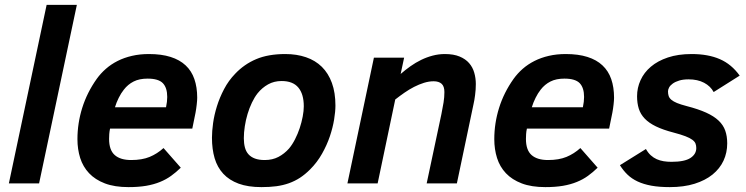

<svg xmlns="http://www.w3.org/2000/svg" viewBox="-20 -747 3039 782"><path d="M16.1 0 169.9 -727.1H293L139.2 0Z M428.2 -223.1Q425.8 -211.9 425 -200.9Q424.3 -189.9 424.3 -181.2Q424.3 -135.7 447.3 -115.5Q470.2 -95.2 514.2 -95.2Q558.6 -95.2 589.4 -107.9Q620.1 -120.6 646 -144L716.3 -64Q697.3 -45.4 677 -30.8Q656.7 -16.1 631.6 -5.9Q606.4 4.4 575.2 9.8Q543.9 15.1 503.4 15.1Q446.8 15.1 407.2 0Q367.7 -15.1 342.8 -41.5Q317.9 -67.9 306.6 -103.5Q295.4 -139.2 295.4 -180.2Q295.4 -245.1 314.9 -307.6Q334.5 -370.1 374 -425.8Q390.1 -448.2 411.4 -466.8Q432.6 -485.4 459.2 -498.8Q485.8 -512.2 517.6 -519.5Q549.3 -526.9 586.4 -526.9Q637.7 -526.9 674.8 -515.1Q711.9 -503.4 736.1 -480.7Q760.3 -458 771.7 -424.8Q783.2 -391.6 783.2 -349.1Q783.2 -338.4 781.2 -321Q779.3 -303.7 776.4 -288.1L763.2 -223.1ZM656.2 -310.1Q658.7 -322.3 659.9 -332.3Q661.1 -342.3 661.1 -352.1Q661.1 -389.6 643.3 -408.2Q625.5 -426.8 581.1 -426.8Q547.4 -426.8 524.2 -415Q501 -403.3 484.4 -381.8Q473.1 -367.7 463.6 -348.6Q454.1 -329.6 448.2 -310.1Z M843.3 -186Q843.3 -212.4 847.9 -245.6Q852.5 -278.8 863.5 -314.2Q874.5 -349.6 892.6 -384Q910.6 -418.5 938 -446.8Q974.6 -485.4 1023.4 -506.1Q1072.3 -526.9 1142.1 -526.9Q1188.5 -526.9 1226.3 -513.9Q1264.2 -501 1290.8 -474.9Q1317.4 -448.7 1331.8 -409.2Q1346.2 -369.6 1346.2 -316.9Q1346.2 -293 1340.8 -260Q1335.4 -227.1 1323.5 -191.7Q1311.5 -156.2 1291.7 -121.1Q1272 -85.9 1243.2 -57.1Q1222.7 -36.6 1201.7 -22.9Q1180.7 -9.3 1156.7 -0.7Q1132.8 7.8 1105.5 11.5Q1078.1 15.1 1044.9 15.1Q990.2 15.1 951.9 1Q913.6 -13.2 889.4 -39.3Q865.2 -65.4 854.2 -102.5Q843.3 -139.6 843.3 -186ZM973.1 -184.1Q973.1 -163.1 977.5 -146.5Q981.9 -129.9 991.9 -118.7Q1002 -107.4 1018.3 -101.3Q1034.7 -95.2 1058.1 -95.2Q1089.8 -95.2 1114 -107.9Q1138.2 -120.6 1157.2 -142.1Q1170.4 -157.7 1181.6 -179.7Q1192.9 -201.7 1200.7 -225.3Q1208.5 -249 1212.9 -272.2Q1217.3 -295.4 1217.3 -314Q1217.3 -363.8 1195.1 -390.4Q1172.9 -417 1127 -417Q1096.2 -417 1071.8 -403.3Q1047.4 -389.6 1029.3 -367.2Q1016.6 -351.1 1006.1 -329.1Q995.6 -307.1 988.3 -282.7Q981 -258.3 977.1 -232.9Q973.1 -207.5 973.1 -184.1Z M1717.8 0 1777.8 -282.2Q1783.2 -308.6 1786.6 -329.8Q1790 -351.1 1790 -372.1Q1790 -395.5 1778.6 -405.8Q1767.1 -416 1746.1 -416Q1727.1 -416 1706.8 -409.7Q1686.5 -403.3 1666.5 -393.1Q1646.5 -382.8 1627.2 -369.4Q1607.9 -356 1589.8 -341.8L1518.1 0H1395L1502.9 -512.2H1626L1611.8 -445.8Q1630.9 -462.4 1651.9 -477.3Q1672.9 -492.2 1695.6 -503.2Q1718.3 -514.2 1742.4 -520.5Q1766.6 -526.9 1792 -526.9Q1827.6 -526.9 1851.8 -516.8Q1876 -506.8 1890.6 -490Q1905.3 -473.1 1911.6 -450.9Q1918 -428.7 1918 -404.8Q1918 -382.3 1915 -359.9Q1912.1 -337.4 1908.7 -323.2L1840.8 0Z M2126 -223.1Q2123.5 -211.9 2122.8 -200.9Q2122.1 -189.9 2122.1 -181.2Q2122.1 -135.7 2145 -115.5Q2168 -95.2 2211.9 -95.2Q2256.3 -95.2 2287.1 -107.9Q2317.9 -120.6 2343.8 -144L2414.1 -64Q2395 -45.4 2374.8 -30.8Q2354.5 -16.1 2329.3 -5.9Q2304.2 4.4 2272.9 9.8Q2241.7 15.1 2201.2 15.1Q2144.5 15.1 2105 0Q2065.4 -15.1 2040.5 -41.5Q2015.6 -67.9 2004.4 -103.5Q1993.2 -139.2 1993.2 -180.2Q1993.2 -245.1 2012.7 -307.6Q2032.2 -370.1 2071.8 -425.8Q2087.9 -448.2 2109.1 -466.8Q2130.4 -485.4 2157 -498.8Q2183.6 -512.2 2215.3 -519.5Q2247.1 -526.9 2284.2 -526.9Q2335.4 -526.9 2372.6 -515.1Q2409.7 -503.4 2433.8 -480.7Q2458 -458 2469.5 -424.8Q2481 -391.6 2481 -349.1Q2481 -338.4 2479 -321Q2477.1 -303.7 2474.1 -288.1L2460.9 -223.1ZM2354 -310.1Q2356.4 -322.3 2357.7 -332.3Q2358.9 -342.3 2358.9 -352.1Q2358.9 -389.6 2341.1 -408.2Q2323.2 -426.8 2278.8 -426.8Q2245.1 -426.8 2221.9 -415Q2198.7 -403.3 2182.1 -381.8Q2170.9 -367.7 2161.4 -348.6Q2151.9 -329.6 2146 -310.1Z M2610.8 -140.1Q2619.6 -124.5 2630.6 -114.5Q2641.6 -104.5 2654.8 -98.6Q2668 -92.8 2683.1 -90.3Q2698.2 -87.9 2714.8 -87.9Q2768.1 -87.9 2792 -103.5Q2815.9 -119.1 2815.9 -144Q2815.9 -154.3 2812.7 -162.4Q2809.6 -170.4 2799.8 -177.7Q2790 -185.1 2771.7 -192.1Q2753.4 -199.2 2723.6 -207Q2680.2 -218.3 2651.6 -232.2Q2623 -246.1 2606 -263.9Q2588.9 -281.7 2581.8 -304.2Q2574.7 -326.7 2574.7 -355Q2574.7 -389.2 2588.9 -420.4Q2603 -451.7 2630.9 -475.3Q2658.7 -499 2700.2 -512.9Q2741.7 -526.9 2796.9 -526.9Q2864.3 -526.9 2911.9 -506.1Q2959.5 -485.4 2992.7 -439L2886.7 -372.1Q2874 -396 2847.7 -409.9Q2821.3 -423.8 2784.7 -423.8Q2762.2 -423.8 2746.3 -418.9Q2730.5 -414.1 2720.2 -406.7Q2710 -399.4 2705.3 -390.9Q2700.7 -382.3 2700.7 -375Q2700.7 -364.3 2703.4 -356Q2706.1 -347.7 2714.4 -340.6Q2722.7 -333.5 2737.5 -327.4Q2752.4 -321.3 2776.9 -314.9Q2824.2 -302.7 2856 -288.3Q2887.7 -273.9 2906.7 -255.9Q2925.8 -237.8 2933.8 -215.1Q2941.9 -192.4 2941.9 -163.1Q2941.9 -125 2926.8 -92.5Q2911.6 -60.1 2882.1 -36.1Q2852.5 -12.2 2808.8 1.5Q2765.1 15.1 2708 15.1Q2665 15.1 2633.1 9.3Q2601.1 3.4 2577.1 -7.8Q2553.2 -19 2535.9 -35.6Q2518.6 -52.2 2504.9 -74.2Z"/></svg>

Font: Lorenzo Sans
Style: Bold Italic
Weight: 700
Italic angle: -12°
Foundry: Intel Corporation
Version: Version 1.00; ttfautohint (v1.5)